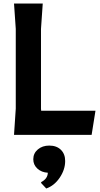

<svg xmlns="http://www.w3.org/2000/svg" viewBox="-20 -770 570 1096"><path d="M525 -138 503 0H60L70 -150V-605L60 -750H224L214 -605V-150L215 -138ZM352 149Q352 198 321 244Q290 290 244 306L214 274L216 269Q252 250 253 216Q217 214 193.5 192.5Q170 171 170 139Q170 105 196 83Q222 61 261 61Q303 61 327.5 85Q352 109 352 149Z"/></svg>

Font: Farro
Style: Bold
Weight: 700
Designer: Aceler Chua
Foundry: Grayscale Limited
Version: Version 1.101